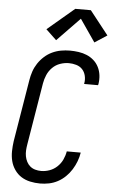

<svg xmlns="http://www.w3.org/2000/svg" viewBox="-64 -1019 630 1068"><g transform="rotate(5 251.5 -484.5)"><path d="M201 8Q173 8 145.5 2Q118 -4 96 -18Q74 -32 58.5 -54.5Q43 -77 36.5 -103Q30 -129 30.5 -157.5Q31 -186 35 -214L92 -559Q96 -584 104 -608Q112 -632 126.5 -654Q141 -676 161 -694Q181 -712 204.5 -723Q228 -734 253 -738.5Q278 -743 303 -743Q327 -743 351.5 -739.5Q376 -736 397.5 -727Q419 -718 436.5 -702.5Q454 -687 464.5 -666Q475 -645 478 -621Q481 -597 477 -572Q476 -570 476 -568Q476 -566 475 -565H397Q398 -566 398 -567Q398 -568 398 -569Q402 -590 397 -611Q392 -632 378.5 -646.5Q365 -661 344.5 -667Q324 -673 303 -673Q279 -673 254.5 -664.5Q230 -656 211.5 -637.5Q193 -619 183 -595.5Q173 -572 169 -548L112 -203Q109 -186 108 -169Q107 -152 110 -136Q113 -120 120.5 -105.5Q128 -91 140 -81Q152 -71 168 -66.5Q184 -62 201 -62Q225 -62 248.5 -70.5Q272 -79 290.5 -96.5Q309 -114 319.5 -136.5Q330 -159 334 -183H412Q408 -158 399 -134Q390 -110 376 -87.5Q362 -65 342.5 -46Q323 -27 299.5 -14.5Q276 -2 251 3Q226 8 201 8ZM221 -794 162 -850 312 -977H399L503 -845L434 -800L348 -925Z"/></g></svg>

Font: Iosevka Curly Oblique
Style: Regular
Weight: 400
Italic angle: -9°
Monospace: yes
Designer: Belleve Invis
Foundry: Belleve Invis
Version: Version 11.1.0; ttfautohint (v1.8.3)